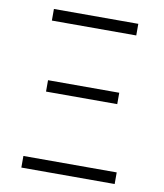

<svg xmlns="http://www.w3.org/2000/svg" viewBox="-81 -781 725 847"><g transform="rotate(10 281.5 -357.0)"><path d="M92 -662V-714H470V-662ZM121 -349V-400H440V-349ZM72 0V-52H490V0Z"/></g></svg>

Font: Noto Sans Mono SemiCondensed Light
Style: Regular
Weight: 300
Width: 4
Designer: Monotype Design Team
Foundry: Monotype Imaging Inc.
Version: Version 2.014; ttfautohint (v1.8.4.7-5d5b)